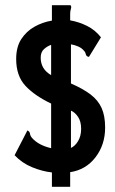

<svg xmlns="http://www.w3.org/2000/svg" viewBox="-20 -671 440 736"><path d="M179 45V-10Q142 -14 103 -30Q64 -46 36 -76L85 -171Q94 -167 95 -158.5Q96 -150 103 -142Q128 -114 176 -103V-274Q113 -304 77.5 -342Q42 -380 42 -445Q42 -491 61.5 -521Q81 -551 112 -568.5Q143 -586 179 -592V-651H250Q253 -649 253 -644Q253 -641 251 -634Q249 -627 249 -618V-593Q283 -587 314 -571.5Q345 -556 367 -528L321 -453Q311 -454 309 -463Q307 -472 303 -475Q295 -486 280.5 -492.5Q266 -499 252 -501V-351Q298 -331 327 -309Q356 -287 369.5 -257Q383 -227 383 -182Q383 -116 346 -68Q309 -20 249 -11V45ZM176 -383V-499Q163 -495 149.5 -483.5Q136 -472 136 -450Q136 -406 176 -383ZM252 -104Q268 -111 279.5 -130.5Q291 -150 291 -177Q291 -205 279.5 -222.5Q268 -240 252 -247Z"/></svg>

Font: Inconsolata Condensed Black
Style: Regular
Weight: 900
Width: 3
Monospace: yes
Designer: Raph Levien, Cyreal, Brenton Simpson
Foundry: Raph Levien, Cyreal, Google
Version: Version 3.001; ttfautohint (v1.8.2.53-6de2)